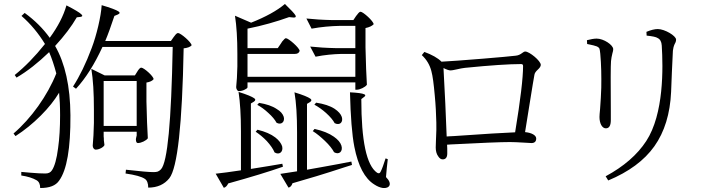

<svg xmlns="http://www.w3.org/2000/svg" viewBox="-20 -870 3564 965"><path d="M182 75C229 75 260 63 277 38C316 -15 335 -125 334 -291C333 -436 307 -552 257 -639C304 -690 340 -738 366 -783L384 -785C395 -787 396 -791 389 -798C380 -807 355 -822 314 -843C299 -790 271 -736 230 -680C197 -726 155 -768 104 -805L88 -790C134 -750 173 -703 206 -649C156 -586 105 -534 54 -493L63 -480C118 -512 172 -555 227 -608C240 -578 252 -542 263 -501C219 -390 136 -274 48 -199L58 -186C103 -215 145 -249 185 -289C224 -328 254 -366 277 -404C280 -373 282 -336 282 -291C282 -230 279 -175 272 -126C265 -70 254 -33 241 -14C234 -3 223 2 208 2C191 2 165 1 132 -2C117 -3 102 -5 87 -6V12C120 17 145 25 164 36C176 43 182 56 182 75ZM725 73C771 73 806 57 831 26C872 -26 896 -244 903 -627C922 -629 936 -634 943 -642C943 -657 888 -704 875 -704C870 -704 864 -699 857 -689C855 -687 854 -685 853 -684L839 -664H509C523 -697 538 -739 555 -790L572 -797C583 -802 584 -807 575 -813C564 -820 536 -831 491 -844C488 -788 465 -692 441 -629C412 -551 380 -486 347 -435L362 -424C411 -477 455 -547 495 -634H848C841 -259 822 -54 789 -19C777 -7 770 -5 750 -5C729 -5 684 -9 613 -17L611 2C660 9 692 18 708 29C719 36 725 51 725 73ZM461 -118C470 -118 480 -121 489 -126C498 -131 503 -136 505 -141C504 -146 503 -154 502 -165C502 -172 502 -179 501 -184V-208H667V-189C666 -187 666 -184 665 -181C664 -177 664 -174 663 -171C663 -158 666 -151 673 -151C689 -151 715 -163 723 -175C720 -218 718 -280 716 -360V-455C734 -458 746 -464 752 -472C752 -487 703 -530 690 -530C685 -530 680 -525 673 -515C672 -513 671 -511 670 -510L658 -491H506L439 -524C448 -471 452 -403 452 -319V-252C451 -207 449 -169 446 -138C446 -127 453 -118 461 -118ZM501 -463H667V-237H501Z M1905 75C1937 78 1955 55 1920 20L1924 -25L1929 -70L1918 -74C1908 -43 1900 -20 1893 -7C1889 2 1883 3 1875 -2C1822 -39 1796 -162 1796 -372L1809 -382C1818 -388 1818 -393 1811 -396C1801 -401 1777 -404 1739 -406C1742 -285 1749 -193 1761 -132C1780 -36 1813 27 1861 57C1876 67 1891 73 1905 75ZM1105 74C1115 71 1122 63 1127 52C1242 20 1334 -8 1402 -32L1399 -47C1384 -44 1363 -41 1334 -36C1292 -29 1261 -24 1241 -21V-350L1256 -359C1265 -365 1265 -371 1258 -376C1247 -384 1221 -395 1179 -408C1187 -355 1191 -289 1191 -209V-14C1137 -6 1095 0 1064 3ZM1430 73C1439 71 1446 64 1450 51C1524 30 1611 4 1711 -29C1728 -34 1741 -38 1749 -41L1746 -58C1712 -51 1662 -42 1596 -30C1563 -24 1538 -20 1523 -17V-348L1538 -357C1547 -363 1547 -369 1540 -374C1529 -382 1503 -393 1460 -406C1469 -354 1473 -287 1473 -205V-9C1452 -6 1426 -2 1395 3C1392 4 1390 4 1389 4ZM1360 -104C1384 -89 1405 -107 1398 -135C1393 -150 1382 -165 1364 -179C1342 -196 1312 -209 1274 -218L1265 -208C1284 -195 1303 -180 1321 -161C1340 -140 1353 -121 1360 -104ZM1659 -105C1684 -90 1705 -109 1696 -138C1691 -154 1678 -169 1658 -183C1634 -200 1602 -213 1561 -222L1552 -211C1573 -198 1593 -181 1613 -162C1635 -141 1650 -122 1659 -105ZM1662 -251C1687 -238 1706 -255 1698 -282C1693 -297 1681 -310 1662 -323C1639 -338 1608 -348 1569 -354L1560 -344C1580 -333 1600 -319 1619 -302C1640 -283 1654 -266 1662 -251ZM1370 -253C1394 -240 1413 -258 1406 -283C1401 -298 1390 -311 1371 -322C1349 -337 1319 -347 1282 -353L1273 -343C1292 -333 1311 -319 1329 -302C1348 -285 1362 -268 1370 -253ZM1179 -412C1191 -412 1202 -415 1211 -420C1218 -423 1223 -427 1224 -431V-456H1766V-419H1773C1789 -419 1816 -432 1824 -444C1821 -488 1819 -551 1817 -632V-729C1836 -733 1849 -739 1858 -748C1858 -763 1805 -811 1792 -811C1788 -811 1782 -806 1775 -796C1773 -793 1771 -791 1770 -790L1756 -769H1653C1601 -770 1557 -773 1520 -777L1546 -726C1595 -735 1643 -739 1688 -740H1766V-628H1672C1620 -629 1576 -632 1539 -636L1566 -585C1611 -594 1655 -598 1696 -599H1766V-484H1224V-599H1462C1475 -599 1483 -604 1486 -614C1486 -629 1430 -678 1417 -678C1413 -678 1407 -672 1398 -661C1396 -658 1394 -655 1393 -653L1376 -628H1224V-726C1299 -741 1369 -761 1433 -784L1454 -782C1465 -781 1469 -784 1465 -793C1459 -803 1441 -822 1412 -850C1372 -816 1315 -785 1242 -756L1161 -791C1169 -740 1173 -676 1173 -599V-536C1172 -493 1170 -459 1167 -432C1167 -423 1174 -412 1179 -412Z M2205 -69C2220 -69 2228 -79 2228 -99C2228 -118 2228 -133 2227 -143C2231 -143 2237 -143 2244 -144C2397 -152 2497 -156 2543 -156C2559 -156 2583 -155 2616 -153C2634 -152 2646 -151 2651 -151C2667 -151 2675 -159 2675 -174C2675 -190 2652 -203 2619 -206C2624 -236 2632 -284 2642 -349C2655 -430 2663 -479 2666 -494C2667 -502 2673 -511 2683 -520C2693 -529 2698 -537 2698 -544C2698 -564 2641 -611 2620 -611C2616 -611 2611 -609 2605 -604C2595 -596 2584 -591 2571 -590C2546 -587 2491 -582 2406 -575C2308 -567 2239 -562 2199 -560C2180 -579 2151 -595 2113 -609L2100 -593C2124 -571 2140 -544 2148 -513C2155 -488 2160 -447 2165 -392C2170 -341 2172 -295 2173 -254C2174 -235 2173 -204 2171 -161C2170 -144 2170 -133 2170 -129C2170 -111 2174 -96 2182 -85C2189 -74 2196 -69 2205 -69ZM2225 -184C2221 -291 2216 -406 2209 -528C2225 -520 2237 -516 2245 -516C2250 -516 2260 -518 2274 -521C2292 -525 2306 -528 2317 -529C2446 -542 2540 -548 2599 -548C2606 -548 2609 -545 2609 -538C2609 -479 2596 -368 2569 -205C2518 -203 2415 -197 2260 -186C2244 -185 2232 -185 2225 -184Z M3037 37C3140 -6 3218 -63 3269 -135C3320 -207 3348 -298 3353 -408C3354 -427 3355 -461 3357 -509C3359 -560 3361 -596 3362 -615C3363 -626 3366 -638 3371 -649C3376 -657 3378 -664 3378 -671C3378 -690 3321 -724 3286 -724C3270 -724 3251 -719 3229 -710L3230 -691C3260 -688 3278 -684 3285 -679C3298 -673 3305 -660 3306 -641C3313 -529 3317 -297 3228 -161C3183 -92 3115 -33 3024 16ZM3025 -225C3042 -225 3050 -239 3050 -267C3050 -272 3050 -285 3050 -308C3049 -456 3049 -541 3051 -563C3052 -576 3055 -589 3058 -602C3061 -611 3062 -618 3062 -623C3062 -644 3014 -676 2979 -676C2966 -676 2949 -673 2930 -668L2931 -649C2933 -648 2936 -648 2940 -647C2957 -644 2970 -640 2979 -637C2986 -634 2991 -630 2993 -625C2994 -621 2996 -613 2997 -600C3002 -545 3003 -488 3002 -429C3001 -396 2999 -361 2996 -322C2994 -302 2993 -289 2993 -282C2993 -250 3006 -225 3025 -225Z"/></svg>

Font: AllPunType Light
Style: Regular
Weight: 300
Version: 1.0